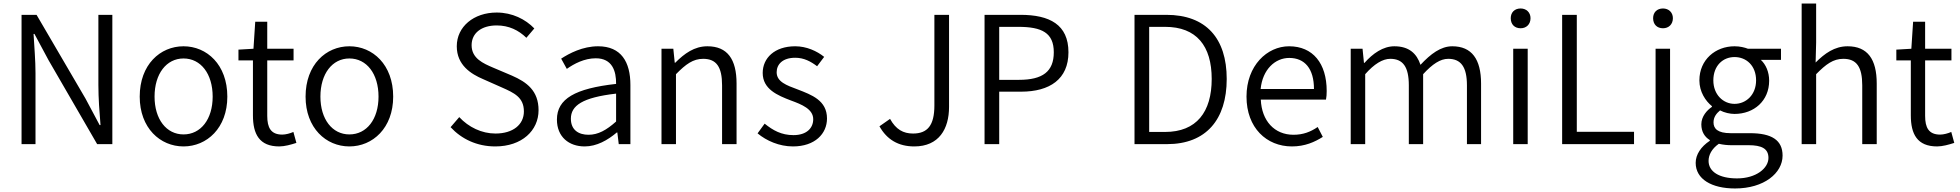

<svg xmlns="http://www.w3.org/2000/svg" viewBox="-20 -816 11098 1087"><path d="M102 0H181V-401C181 -476 174 -551 170 -624H175L255 -475L530 0H616V-732H537V-335C537 -261 543 -181 549 -108H544L464 -258L187 -732H102Z M1019 13C1151 13 1267 -91 1267 -269C1267 -450 1151 -554 1019 -554C887 -554 771 -450 771 -269C771 -91 887 13 1019 13ZM1019 -55C922 -55 855 -141 855 -269C855 -398 922 -485 1019 -485C1117 -485 1184 -398 1184 -269C1184 -141 1117 -55 1019 -55Z M1561 13C1591 13 1627 3 1658 -7L1641 -69C1623 -61 1598 -54 1578 -54C1513 -54 1493 -94 1493 -160V-474H1642V-540H1493V-693H1425L1415 -540L1330 -535V-474H1412V-163C1412 -57 1448 13 1561 13Z M1958 13C2090 13 2206 -91 2206 -269C2206 -450 2090 -554 1958 -554C1826 -554 1710 -450 1710 -269C1710 -91 1826 13 1958 13ZM1958 -55C1861 -55 1794 -141 1794 -269C1794 -398 1861 -485 1958 -485C2056 -485 2123 -398 2123 -269C2123 -141 2056 -55 1958 -55Z M2784 13C2935 13 3029 -77 3029 -192C3029 -302 2963 -351 2878 -388L2772 -433C2716 -457 2650 -485 2650 -560C2650 -629 2706 -672 2792 -672C2861 -672 2916 -645 2960 -602L3005 -655C2955 -707 2880 -745 2792 -745C2662 -745 2566 -665 2566 -554C2566 -447 2647 -397 2715 -368L2821 -321C2891 -290 2946 -265 2946 -185C2946 -111 2885 -60 2785 -60C2707 -60 2633 -96 2580 -153L2531 -96C2593 -29 2680 13 2784 13Z M3290 13C3358 13 3420 -22 3472 -66H3475L3483 0H3549V-335C3549 -465 3497 -554 3366 -554C3279 -554 3203 -514 3157 -484L3189 -426C3230 -455 3288 -486 3353 -486C3446 -486 3469 -414 3468 -341C3236 -315 3133 -257 3133 -139C3133 -41 3201 13 3290 13ZM3312 -53C3257 -53 3212 -79 3212 -144C3212 -218 3277 -264 3468 -286V-128C3413 -79 3366 -53 3312 -53Z M3725 0H3807V-396C3863 -453 3904 -483 3961 -483C4036 -483 4068 -437 4068 -333V0H4150V-343C4150 -481 4098 -554 3985 -554C3911 -554 3855 -513 3803 -461H3800L3792 -540H3725Z M4469 13C4594 13 4662 -59 4662 -145C4662 -248 4575 -279 4495 -310C4433 -333 4377 -353 4377 -407C4377 -451 4410 -489 4482 -489C4532 -489 4570 -468 4606 -441L4646 -494C4605 -527 4546 -554 4482 -554C4365 -554 4298 -487 4298 -403C4298 -311 4382 -276 4458 -247C4518 -225 4584 -199 4584 -141C4584 -91 4547 -51 4472 -51C4404 -51 4356 -78 4309 -116L4269 -61C4319 -19 4392 13 4469 13Z M5156 13C5296 13 5353 -86 5353 -211V-732H5270V-219C5270 -106 5231 -60 5149 -60C5094 -60 5052 -83 5019 -143L4959 -101C5001 -26 5066 13 5156 13Z M5554 0H5637V-297H5761C5923 -297 6029 -368 6029 -520C6029 -677 5922 -732 5757 -732H5554ZM5637 -364V-664H5745C5879 -664 5946 -630 5946 -520C5946 -411 5883 -364 5749 -364Z M6403 0H6587C6808 0 6925 -139 6925 -369C6925 -599 6808 -732 6583 -732H6403ZM6486 -69V-664H6576C6754 -664 6840 -556 6840 -369C6840 -182 6754 -69 6576 -69Z M7294 13C7368 13 7423 -12 7469 -41L7440 -97C7399 -69 7357 -53 7303 -53C7195 -53 7123 -132 7118 -252H7487C7490 -266 7491 -283 7491 -301C7491 -457 7413 -554 7278 -554C7154 -554 7037 -445 7037 -269C7037 -92 7151 13 7294 13ZM7117 -312C7128 -423 7199 -488 7279 -488C7367 -488 7419 -427 7419 -312Z M7627 0H7709V-396C7760 -454 7808 -483 7851 -483C7923 -483 7956 -437 7956 -333V0H8037V-396C8090 -454 8135 -483 8179 -483C8251 -483 8285 -437 8285 -333V0H8365V-343C8365 -481 8312 -554 8202 -554C8137 -554 8080 -511 8022 -449C8001 -513 7957 -554 7874 -554C7810 -554 7752 -513 7705 -460H7702L7694 -540H7627Z M8547 0H8629V-540H8547ZM8589 -656C8621 -656 8645 -678 8645 -713C8645 -746 8621 -768 8589 -768C8555 -768 8533 -746 8533 -713C8533 -678 8555 -656 8589 -656Z M8824 0H9231V-70H8907V-732H8824Z M9353 0H9435V-540H9353ZM9395 -656C9427 -656 9451 -678 9451 -713C9451 -746 9427 -768 9395 -768C9361 -768 9339 -746 9339 -713C9339 -678 9361 -656 9395 -656Z M9803 251C9967 251 10072 164 10072 65C10072 -23 10010 -62 9887 -62H9778C9704 -62 9681 -88 9681 -123C9681 -154 9698 -174 9718 -191C9743 -178 9774 -171 9800 -171C9910 -171 9996 -245 9996 -359C9996 -409 9977 -451 9949 -477H10063V-540H9876C9858 -547 9831 -554 9800 -554C9692 -554 9601 -478 9601 -361C9601 -296 9636 -244 9672 -215V-211C9644 -192 9612 -157 9612 -112C9612 -69 9632 -40 9660 -23V-19C9610 14 9580 59 9580 106C9580 198 9670 251 9803 251ZM9800 -228C9736 -228 9680 -280 9680 -361C9680 -444 9734 -493 9800 -493C9867 -493 9922 -444 9922 -361C9922 -280 9866 -228 9800 -228ZM9814 194C9712 194 9653 155 9653 95C9653 62 9670 27 9711 -2C9736 4 9762 6 9780 6H9879C9953 6 9992 25 9992 78C9992 136 9923 194 9814 194Z M10180 0H10262V-396C10318 -453 10359 -483 10416 -483C10491 -483 10523 -437 10523 -333V0H10605V-343C10605 -481 10553 -554 10440 -554C10366 -554 10310 -513 10259 -462L10262 -575V-796H10180Z M10947 13C10977 13 11013 3 11044 -7L11027 -69C11009 -61 10984 -54 10964 -54C10899 -54 10879 -94 10879 -160V-474H11028V-540H10879V-693H10811L10801 -540L10716 -535V-474H10798V-163C10798 -57 10834 13 10947 13Z"/></svg>

Font: Noto Sans JP DemiLight
Style: Regular
Weight: 350
Designer: Ryoko NISHIZUKA 西塚涼子 (kana, bopomofo & ideographs); Paul D. Hunt (Latin, Greek & Cyrillic); Sandoll Communications 산돌커뮤니
Foundry: Adobe
Version: Version 2.004;hotconv 1.0.118;makeotfexe 2.5.65603